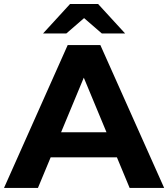

<svg xmlns="http://www.w3.org/2000/svg" viewBox="-29 -921 825 941"><path d="M-9.3 0 302.7 -700H462.9L775.5 0H606.3L349.6 -617.6H413.8L157 0ZM147.3 -149.8 189.8 -272.7H550.4L593.5 -149.8ZM182 -757 314.2 -901.3H451.9L584.2 -757H470.1L331.7 -876.7H434.5L296.1 -757Z"/></svg>

Font: Montserrat Thin
Style: Regular
Weight: 100
Designer: Julieta Ulanovsky
Foundry: Julieta Ulanovsky
Version: Version 9.000